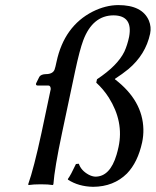

<svg xmlns="http://www.w3.org/2000/svg" viewBox="-20 -718 607 748"><path d="M342.8 9.8Q286.1 8.8 244.6 -18.1V-21Q255.4 -35.2 275.9 -79.1L287.1 -80.1Q295.9 -53.7 325.2 -37.6Q338.9 -30.3 351.6 -29.8Q408.7 -29.8 434.1 -115.2Q438.5 -129.9 441.9 -146Q462.9 -244.1 403.8 -337.9Q382.8 -370.6 355 -396L357.9 -409.2Q438 -462.4 464.4 -516.6Q476.1 -542 482.9 -574.2Q498.5 -657.2 422.9 -658.2Q340.8 -658.2 304.2 -560.5Q290.5 -523.9 272.9 -441.9L221.7 -200.2Q192.4 -62 188 0L185.5 2.9Q168 0 139.2 0Q110.4 0 91.3 2.9L89.8 0Q111.8 -62 141.6 -200.2L177.7 -371.1Q177.2 -384.3 168.9 -384.8H127Q120.6 -384.8 120.1 -390.1Q120.6 -392.1 120.6 -393.1L133.3 -418.9Q140.1 -428.7 158.2 -429.2Q185.1 -429.2 192.4 -446.3Q195.8 -455.6 200.2 -477.1Q230 -616.2 341.3 -672.9Q391.1 -697.8 440.4 -698.2Q534.2 -698.2 560.1 -637.7Q570.3 -612.8 564.9 -586.9Q547.4 -504.9 479.5 -448.2Q457.5 -430.2 428.2 -411.1L427.7 -409.2Q536.1 -326.2 538.6 -214.4Q539.1 -188.5 533.7 -163.1Q516.6 -85.4 474.6 -42Q422.9 9.3 342.8 9.8Z"/></svg>

Font: Linux Biolinum Slanted O
Style: Slanted
Weight: 400
Designer: Philipp H. Poll
Foundry: Philipp H. Poll
Version: Version 1.0.4